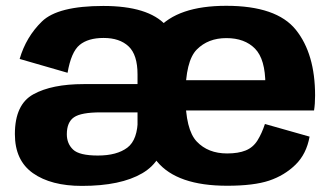

<svg xmlns="http://www.w3.org/2000/svg" viewBox="-20 -618 1118 645"><path d="M597 -202.5V-355Q597 -468 537.5 -533Q478 -598 327 -598Q174.5 -598 121 -546Q67.5 -494 46 -420L207 -373.5Q219 -443.5 247.5 -467Q276 -490.5 328 -490.5Q382 -490.5 412 -462.2Q442 -434 442 -368V-145L467 -132.5ZM255 6.5Q385.5 6.5 458 -36Q530.5 -78.5 536.5 -171.5L443 -221Q443 -148.5 407.8 -122Q372.5 -95.5 309 -95.5Q246.5 -95.5 225.5 -115.5Q204.5 -135.5 204.5 -167Q204.5 -207.5 228.5 -224Q252.5 -240.5 318 -240.5Q372 -240.5 449 -240.5V-335.5Q338.5 -335.5 261.5 -335.5Q154 -335.5 92 -301.2Q30 -267 30 -167.5Q30 -79 90.8 -36.2Q151.5 6.5 255 6.5ZM743 6V-102.5Q679 -102.5 641 -142.5Q603 -182.5 603 -296.5Q603 -413 641 -451.5Q679 -490 740.5 -490Q802 -490 836.8 -454.5Q871.5 -419 871.5 -333.5L877.5 -348.5H588V-247H1035Q1038.5 -269 1038.5 -297Q1038.5 -437.5 973.8 -518Q909 -598.5 740 -598.5Q576 -598.5 508.2 -519.2Q440.5 -440 440.5 -296.5Q440.5 -156.5 507.8 -75.2Q575 6 743 6ZM743 -102.5V6Q832.5 6 884 -11.2Q935.5 -28.5 972.5 -64.5Q1009.5 -100.5 1020 -159L870 -201.5Q859.5 -169.5 844.8 -146Q830 -122.5 805.2 -112.5Q780.5 -102.5 743 -102.5Z"/></svg>

Font: Anybody UltraCondensed Thin
Style: Bold
Weight: 700
Version: Version 1.111